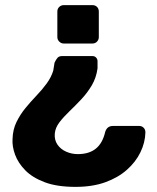

<svg xmlns="http://www.w3.org/2000/svg" viewBox="-20 -539 614 750"><path d="M341 -320Q350 -320 355.5 -314Q361 -308 361 -300Q361 -293 361 -286Q361 -279 361 -272Q356 -235 338.5 -205.5Q321 -176 297.5 -151Q274 -126 251 -104Q228 -82 212 -61Q196 -40 194 -17Q192 8 204.5 26Q217 44 238.5 53.5Q260 63 284 63Q328 63 354.5 41.5Q381 20 391 -24Q395 -36 402.5 -41.5Q410 -47 421 -47H524Q534 -47 541 -40Q548 -33 548 -22Q547 18 528.5 56Q510 94 475.5 124.5Q441 155 391 173Q341 191 275 191Q203 191 155 173Q107 155 79 126.5Q51 98 39 65.5Q27 33 29 4Q30 -33 44.5 -62.5Q59 -92 79.5 -117Q100 -142 122.5 -165.5Q145 -189 162.5 -213Q180 -237 188 -263Q189 -271 190.5 -278.5Q192 -286 193 -294Q199 -307 205 -313.5Q211 -320 223 -320ZM341 -519Q352 -519 359 -512Q366 -505 366 -494V-394Q366 -384 359 -376.5Q352 -369 341 -369H229Q219 -369 211.5 -376.5Q204 -384 204 -394V-494Q204 -505 211.5 -512Q219 -519 229 -519Z"/></svg>

Font: Rubik Light SemiBold
Style: Regular
Weight: 600
Version: Version 2.300;gftools[0.9.30]